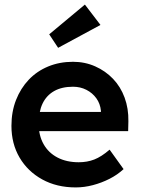

<svg xmlns="http://www.w3.org/2000/svg" viewBox="-20 -809 626 839"><path d="M30 -259Q30 -321 50 -372Q70 -423 105.5 -460.5Q141 -498 190.5 -518.5Q240 -539 299 -539Q351 -539 396 -519Q441 -499 474 -464.5Q507 -430 524.5 -382.5Q542 -335 541 -279L540 -236H113L90 -320H437L421 -303V-325Q418 -356 401 -379.5Q384 -403 357.5 -416.5Q331 -430 299 -430Q250 -430 216.5 -411Q183 -392 166 -356.5Q149 -321 149 -268Q149 -217 170.5 -179Q192 -141 231.5 -120.5Q271 -100 324 -100Q361 -100 392 -112Q423 -124 459 -155L520 -70Q493 -45 458.5 -27.5Q424 -10 386 0Q348 10 311 10Q228 10 164.5 -25Q101 -60 65.5 -120.5Q30 -181 30 -259ZM234 -600 195 -659 351 -789 419 -700Z"/></svg>

Font: Our Lexend Medium
Style: Regular
Weight: 500
Designer: Bonnie Shaver-Troup, Thomas Jockin
Foundry: Lexend
Version: Version 1.007